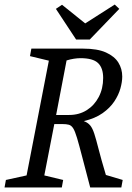

<svg xmlns="http://www.w3.org/2000/svg" viewBox="-28 -825 583 845"><path d="M-8 0 -2 -33 89 -53 187 -558 104 -578 110 -611H338Q401 -611 438.5 -594Q476 -577 493 -549.5Q510 -522 510 -488Q510 -465 502 -436Q494 -407 475 -378.5Q456 -350 423.5 -327Q391 -304 341 -292Q359 -285 369 -273Q379 -261 387 -236.5Q395 -212 406 -168.5Q417 -125 438 -55L512 -33L506 0H369Q347 -83 333.5 -135.5Q320 -188 311 -218Q302 -248 294 -260.5Q286 -273 275 -276Q264 -279 247 -279H211L167 -53L250 -33L244 0ZM219 -319H276Q320 -319 353.5 -340Q387 -361 406.5 -398Q426 -435 426 -482Q426 -526 403.5 -547.5Q381 -569 326 -569Q313 -569 297 -566.5Q281 -564 265 -559ZM307 -651 218 -786 245 -804 347 -722 477 -805 497 -786 367 -651Z"/></svg>

Font: Manuale
Style: Italic
Weight: 400
Italic angle: -11°
Designer: Eduardo Tunni / Pablo Cosgaya
Foundry: Eduardo Tunni / Pablo Cosgaya
Version: Version 1.002